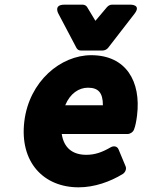

<svg xmlns="http://www.w3.org/2000/svg" viewBox="-20 -764 634 821"><path d="M84 -245C63 -70 167 37 316 37C384 37 451 13 505 -20C516 -27 522 -42 517 -53L487 -125C481 -140 465 -141 453 -134C417 -113 386 -102 349 -102C290 -102 253 -132 244 -191H526C536 -191 549 -199 553 -210C559 -225 563 -246 566 -270C584 -416 519 -528 370 -528C240 -528 105 -417 84 -245ZM259 -314C280 -365 318 -389 356 -389C401 -389 420 -367 420 -314ZM307 -559C311 -552 317 -548 326 -548H419C427 -548 436 -552 442 -559L555 -705C586 -745 538 -744 538 -744H458C451 -744 443 -740 437 -733L388 -675L353 -733C350 -739 342 -744 334 -744H255C207 -744 230 -705 230 -705Z"/></svg>

Font: Falling Sky
Style: BlkObl
Weight: 900
Designer: Paul D. Hunt
Foundry: Adobe Systems Incorporated
Version: Version 1.02